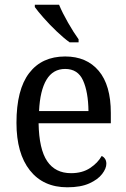

<svg xmlns="http://www.w3.org/2000/svg" viewBox="-20 -786 537 816"><path d="M266 10Q164 10 107 -62Q50 -134 50 -264Q50 -405 104 -475.5Q158 -546 257 -546Q348 -546 399.5 -485Q451 -424 451 -306V-262H144Q146 -152 180.5 -101Q215 -50 282 -50Q330 -50 363 -72Q396 -94 412 -123Q420 -120 426 -111.5Q432 -103 432 -90Q432 -70 414 -46.5Q396 -23 359.5 -6.5Q323 10 266 10ZM356 -314Q355 -395 333 -444Q311 -493 257 -493Q205 -493 177.5 -447Q150 -401 146 -314ZM276 -606Q251 -624 221 -652.5Q191 -681 165.5 -710Q140 -739 128 -756V-766H231Q245 -732 269 -690Q293 -648 314 -619V-606Z"/></svg>

Font: Noto Serif Hebrew SemiCondensed
Style: Regular
Weight: 400
Width: 4
Designer: Monotype Design Team
Foundry: Monotype Imaging Inc.
Version: Version 2.004; ttfautohint (v1.8.4.7-5d5b)